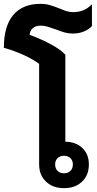

<svg xmlns="http://www.w3.org/2000/svg" viewBox="-56 -968 501 996"><path d="M421 -946V-833Q406 -816 380 -805Q354 -794 322 -794Q299 -794 279.5 -799.5Q260 -805 232 -816Q204 -826 188 -830.5Q172 -835 154 -835Q130 -835 114.5 -822Q99 -809 98 -787Q161 -764 211 -736.5Q261 -709 283 -684V-233Q338 -232 371.5 -200Q405 -168 405 -115Q405 -59 369.5 -25.5Q334 8 276 8Q218 8 182.5 -26Q147 -60 147 -115V-637Q116 -660 68.5 -682Q21 -704 -36 -720Q-36 -832 12.5 -890Q61 -948 154 -948Q181 -948 201.5 -942Q222 -936 253 -924Q276 -914 291.5 -909.5Q307 -905 324 -905Q382 -905 421 -946ZM276 -160Q255 -160 242.5 -147.5Q230 -135 230 -115Q230 -94 242.5 -81.5Q255 -69 276 -69Q297 -69 309.5 -81.5Q322 -94 322 -115Q322 -135 309.5 -147.5Q297 -160 276 -160Z"/></svg>

Font: Stavian Bold
Style: Bold
Weight: 700
Version: Version 1.000; ttfautohint (v1.6)